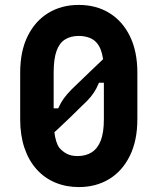

<svg xmlns="http://www.w3.org/2000/svg" viewBox="-20 -740 640 780"><path d="M300 -720Q371 -720 424.5 -687Q478 -654 508 -592.5Q538 -531 538 -445V-255Q538 -169 507.5 -107Q477 -45 423.5 -12.5Q370 20 300 20Q248 20 204 1.5Q160 -17 128 -53Q96 -89 79 -140Q62 -191 62 -255V-445Q62 -532 92.5 -593.5Q123 -655 176.5 -687.5Q230 -720 300 -720ZM300 -594Q267 -594 244 -579.5Q221 -565 209.5 -532.5Q198 -500 198 -445V-255Q198 -229 200.5 -206.5Q203 -184 208 -167.5Q213 -151 220 -141Q233 -125 251 -115.5Q269 -106 295 -106Q329 -106 353 -121.5Q377 -137 389.5 -169.5Q402 -202 402 -255V-448Q402 -479 398.5 -501.5Q395 -524 388.5 -540Q382 -556 372 -567Q361 -580 342 -587Q323 -594 300 -594ZM429 -528 432 -404H362L389 -422Q381 -399 371.5 -381Q362 -363 348.5 -346.5Q335 -330 314 -311Q288 -285 264 -262Q240 -239 216 -216.5Q192 -194 164 -169L158 -300H234L208 -279Q217 -303 227 -321Q237 -339 253 -357.5Q269 -376 296 -401Q330 -434 361.5 -464Q393 -494 429 -528Z"/></svg>

Font: RecMonoLinear Nerd Font Mono
Style: Bold
Weight: 700
Monospace: yes
Version: Version 1.085; ttfautohint (v1.8.4.7-5d5b);Nerd Fonts 3.2.1